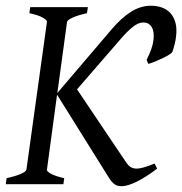

<svg xmlns="http://www.w3.org/2000/svg" viewBox="-20 -640 633 667"><path d="M525.9 -54.2Q507.3 -40 489.5 -28.6Q471.7 -17.1 455.8 -9.3Q439.9 -1.5 426.5 2.7Q413.1 6.8 403.8 6.8Q396.5 6.8 390.4 5.6Q384.3 4.4 378.9 0.7Q373.5 -2.9 368.2 -9Q362.8 -15.1 356.9 -24.9L178.2 -311L143.1 -50.8Q141.6 -44.9 157 -36.4Q172.4 -27.8 203.1 -21L200.2 0H0L2.9 -21Q33.7 -27.8 52.2 -35.9Q70.8 -43.9 71.8 -50.8L143.1 -564Q144 -569.8 128.9 -578.6Q113.8 -587.4 82 -594.2L85 -615.2H285.2L282.2 -594.2Q251.5 -587.4 232.9 -579.1Q214.4 -570.8 212.9 -564L179.2 -316.9L368.2 -538.6Q402.8 -579.1 436 -599.6Q469.2 -620.1 503.9 -620.1Q524.4 -620.1 542 -614Q559.6 -607.9 571.8 -594.7Q584 -581.5 589.6 -560.8Q595.2 -540 591.3 -510.7Q588.4 -487.3 579.1 -460.4Q577.6 -456.5 568.1 -450.4Q558.6 -444.3 545.9 -438.2Q533.2 -432.1 519.5 -426.5Q505.9 -420.9 495.1 -418L489.3 -432.1Q510.3 -473.1 513.2 -501.5Q516.6 -531.2 506.6 -546.6Q496.6 -562 478 -562Q460.4 -562 440.9 -546.1Q421.4 -530.3 400.4 -505.9L247.6 -329.6L418 -76.2Q424.8 -65.9 432.6 -60.5Q440.4 -55.2 451.4 -54.4Q462.4 -53.7 478.3 -58.1Q494.1 -62.5 517.1 -71.8Z"/></svg>

Font: Gentium Basic
Style: Italic
Weight: 400
Italic angle: -8°
Designer: J. Victor Gaultney and Annie Olsen
Foundry: SIL International
Version: Version 1.102; 2013; Maintenance release